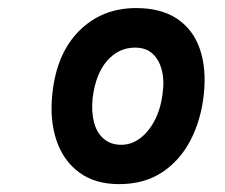

<svg xmlns="http://www.w3.org/2000/svg" viewBox="-20 -1060 571 488"><path d="M282.5 -592Q221.5 -592 181.2 -621.8Q141 -651.5 123.5 -703.2Q106 -755 113 -821Q123.5 -924 181.5 -981.8Q239.5 -1039.5 326 -1039.5Q389 -1039.5 429.8 -1012.5Q470.5 -985.5 487.8 -936Q505 -886.5 498 -820Q491 -755 464.2 -703.5Q437.5 -652 392 -622Q346.5 -592 282.5 -592ZM215.5 -811Q212 -778 218.5 -751Q225 -724 242.8 -708Q260.5 -692 288.5 -692Q314.5 -692 337 -709.2Q359.5 -726.5 374.8 -757.2Q390 -788 394 -829Q396.5 -848 394 -867.5Q391.5 -887 383.2 -903.2Q375 -919.5 360.5 -929.2Q346 -939 323.5 -939Q281.5 -939 252.2 -905.5Q223 -872 215.5 -811Z"/></svg>

Font: Edu SA Hand Medium
Style: Regular
Weight: 500
Designer: Tina and Corey Anderson, Eben Sorkin, Mirko Velimirovic
Foundry: Google for Education
Version: Version 2.000